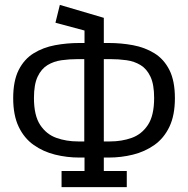

<svg xmlns="http://www.w3.org/2000/svg" viewBox="-20 -726 770 786"><path d="M232 40V-26H326V-81H305Q254 -81 205.5 -93Q157 -105 118 -132.5Q79 -160 56.5 -207Q34 -254 34 -324Q34 -395 56.5 -439.5Q79 -484 118 -508Q157 -532 205.5 -541Q254 -550 305 -550H326V-601L207 -633L225 -706L405 -653V-550H425Q476 -550 524.5 -541Q573 -532 612 -508Q651 -484 673.5 -439.5Q696 -395 696 -324Q696 -254 673.5 -207Q651 -160 612 -132.5Q573 -105 524.5 -93Q476 -81 425 -81H405V-26H499V40ZM299 -147H325V-484H299Q264 -484 232 -479.5Q200 -475 174.5 -459.5Q149 -444 134 -412Q119 -380 119 -325Q119 -253 144.5 -214.5Q170 -176 211 -161.5Q252 -147 299 -147ZM405 -147H431Q478 -147 519 -161.5Q560 -176 585.5 -214.5Q611 -253 611 -325Q611 -380 596 -412Q581 -444 555.5 -459.5Q530 -475 498 -479.5Q466 -484 431 -484H405Z"/></svg>

Font: Podkova VF Beta
Style: Regular
Weight: 400
Designer: Ilya Yudin
Foundry: Cyreal (www.cyreal.org)
Version: Version 2.100